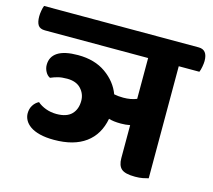

<svg xmlns="http://www.w3.org/2000/svg" viewBox="-130 -730 948 854"><g transform="rotate(15 344.0 -303.5)"><path d="M620 -514V2Q610 5 594.5 8Q579 11 559 11Q513 11 496 -4Q479 -19 479 -53V-205Q469 -203 458.5 -202Q448 -201 437 -201Q402 -201 381 -208Q367 -133 313 -93.5Q259 -54 168 -54Q130 -54 102.5 -61Q75 -68 58 -80Q41 -92 33 -107Q25 -122 25 -138Q25 -159 35 -175Q45 -191 61 -199Q77 -185 100 -176.5Q123 -168 149 -168Q196 -168 218.5 -191Q241 -214 241 -253Q241 -285 219 -308.5Q197 -332 155 -332Q130 -332 113 -327.5Q96 -323 80 -316Q67 -322 59 -337Q51 -352 51 -368Q51 -406 82 -426Q113 -446 175 -446Q252 -446 303.5 -409.5Q355 -373 375 -319Q394 -315 418 -315Q452 -315 479 -326V-514H4Q-19 -514 -28 -527.5Q-37 -541 -37 -568Q-37 -579 -34.5 -594Q-32 -609 -28 -618H684Q725 -618 725 -566Q725 -555 722 -539Q719 -523 715 -514Z"/></g></svg>

Font: Baloo 2
Style: Bold
Weight: 700
Designer: Sarang Kulkarni and Ek Type
Foundry: Ek Type
Version: Version 1.640;hotconv 1.0.111;makeotfexe 2.5.65597; ttfautoh